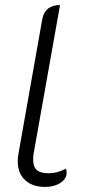

<svg xmlns="http://www.w3.org/2000/svg" viewBox="-20 -729 361 758"><path d="M50 -93Q50 -108 53 -123L147 -654Q158 -709 217 -709L113 -124Q111 -114 111 -98Q111 -70 125.5 -57.5Q140 -45 173 -45Q206 -45 240 -63Q243 -57 243 -47Q243 -23 218.5 -7Q194 9 159 9Q108 9 79 -18Q50 -45 50 -93Z"/></svg>

Font: K2D ExtraLight
Style: Italic
Weight: 275
Italic angle: -10°
Designer: Katatrad Aksorn Co.,Ltd.
Foundry: Cadson Demak Co.,Ltd.
Version: Version 1.000; ttfautohint (v1.6)